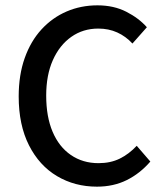

<svg xmlns="http://www.w3.org/2000/svg" viewBox="-20 -687 613 719"><path d="M343 12Q260 12 193.5 -27.5Q127 -67 88.5 -143Q50 -219 50 -326Q50 -406 72.5 -469.5Q95 -533 135.5 -577Q176 -621 229.5 -644Q283 -667 345 -667Q406 -667 453 -643Q500 -619 530 -585L476 -524Q451 -551 419 -565.5Q387 -580 348 -580Q291 -580 247 -549Q203 -518 178 -462Q153 -406 153 -329Q153 -250 177 -193.5Q201 -137 245.5 -106.5Q290 -76 349 -76Q394 -76 428.5 -93Q463 -110 492 -141L543 -82Q504 -37 454.5 -12.5Q405 12 343 12Z"/></svg>

Font: Source Sans 3 ExtraLight Medium
Style: Regular
Weight: 500
Version: Version 3.052;hotconv 1.1.0;makeotfexe 2.6.0